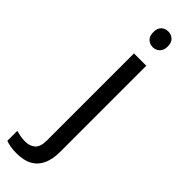

<svg xmlns="http://www.w3.org/2000/svg" viewBox="-383 -799 969 969"><g transform="rotate(45 101.5 -314.5)"><path d="M22 174Q-3 174 -22 170.5Q-41 167 -55 162V91Q-40 95 -24 98Q-8 101 11 101Q43 101 64 83.5Q85 66 85 17V-602H173V14Q173 64 157 100Q141 136 108 155Q75 174 22 174ZM78 -747Q78 -776 93 -789.5Q108 -803 130 -803Q150 -803 165.5 -789.5Q181 -776 181 -747Q181 -719 165.5 -705Q150 -691 130 -691Q108 -691 93 -705Q78 -719 78 -747Z"/></g></svg>

Font: Noto Sans Malayalam UI
Style: Regular
Weight: 400
Designer: Jelle Bosma - Monotype Design Team
Foundry: Monotype Imaging Inc.
Version: Version 2.104